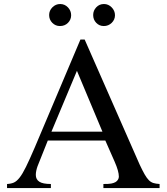

<svg xmlns="http://www.w3.org/2000/svg" viewBox="-20 -951 845 971"><path d="M787.1 0H502.9V-20.5Q517.6 -20.5 527.3 -21Q537.1 -21.5 543.5 -22.9Q549.8 -24.4 554.7 -25.9Q559.6 -27.3 564.5 -30.3Q572.3 -35.2 576.7 -42.5Q581.1 -49.8 581.1 -57.6Q581.1 -85 559.6 -133.8L512.7 -240.2H221.7L169.9 -110.4Q166 -99.6 163.6 -88.4Q161.1 -77.1 161.1 -66.4Q161.1 -43.9 178.7 -32.2Q196.3 -20.5 237.3 -20.5V0H15.6V-20.5Q36.1 -21.5 50.3 -27.8Q64.5 -34.2 79.1 -52.7Q93.8 -71.3 111.3 -106.9Q128.9 -142.6 155.3 -204.1L386.7 -751H408.2L686.5 -118.2Q701.2 -86.9 711.9 -68.4Q722.7 -49.8 732.9 -39.6Q743.2 -29.3 755.9 -25.4Q768.6 -21.5 787.1 -20.5ZM498 -285.2 369.1 -592.8 240.2 -285.2ZM284.2 -930.7Q307.6 -930.7 323.7 -913.6Q339.8 -896.5 339.8 -874Q339.8 -851.6 323.7 -835.4Q307.6 -819.3 283.2 -819.3Q260.7 -819.3 244.6 -835.4Q228.5 -851.6 228.5 -875Q228.5 -897.5 245.1 -914.1Q261.7 -930.7 284.2 -930.7ZM505.9 -930.7Q528.3 -930.7 544.9 -913.6Q561.5 -896.5 561.5 -874Q561.5 -851.6 544.9 -835.4Q528.3 -819.3 504.9 -819.3Q482.4 -819.3 466.8 -835.4Q451.2 -851.6 451.2 -875Q451.2 -897.5 466.8 -914.1Q482.4 -930.7 505.9 -930.7Z"/></svg>

Font: Jomolhari
Style: Regular
Weight: 400
Designer: Christopher J. Fynn
Foundry: Christopher  J.  Fynn (Karma Drubgy¸ Tenzin).
Version: Version alpha 0.003c 2006